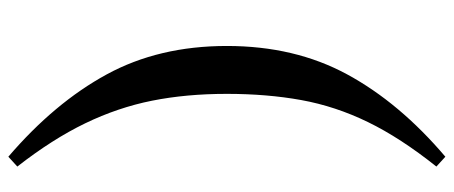

<svg xmlns="http://www.w3.org/2000/svg" viewBox="-326 -538 1062 449"><g transform="rotate(-90 204.5 -313.0)"><path d="M210 -313Q210 -408 194 -488Q178 -568 141 -644.5Q104 -721 40 -803L63 -824Q189 -716 255.5 -594Q322 -472 322 -313Q322 -154 255.5 -31.5Q189 91 63 198L40 177Q107 93 144 17Q181 -59 195.5 -139Q210 -219 210 -313Z"/></g></svg>

Font: Noto Serif KR ExtraLight ExtraBold
Style: Regular
Weight: 800
Version: Version 2.003-H1;hotconv 1.1.1;makeotfexe 2.6.0